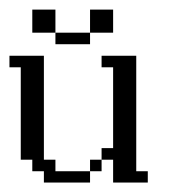

<svg xmlns="http://www.w3.org/2000/svg" viewBox="-20 -386 357 406"><path d="M170.4 -23.9V-48.3H194.8V-23.9ZM72.8 0V-23.9H48.3V-48.3H23.9V-243.7H0V-268.1H72.8V-48.3H97.2V-23.9H170.4V0ZM219.2 0V-48.3H194.8V-72.8H219.2V-243.7H194.8V-268.1H268.1V-23.9H292.5V0ZM97.2 -292.5V-316.9H170.4V-292.5ZM48.3 -316.9V-365.7H97.2V-316.9ZM170.4 -316.9V-365.7H219.2V-316.9Z"/></svg>

Font: FS Mondwest Regular
Style: Regular
Weight: 400
Designer: NZWStudios2024
Foundry: https://fontstruct.com
Version: Version 1.0